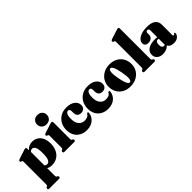

<svg xmlns="http://www.w3.org/2000/svg" viewBox="72 -1724 2925 2925"><g transform="rotate(-45 1534.5 -261.0)"><path d="M227.5 -435V-399.5Q253.5 -428 284.8 -443Q316 -458 355 -458Q436.5 -458 486.2 -399.5Q536 -341 536 -239Q536 -161.5 508.2 -105.2Q480.5 -49 431.2 -18.8Q382 11.5 318 11.5Q265.5 11.5 231.5 -10.5V150.5Q231.5 166.5 234.2 173.2Q237 180 243 183L255 187.5Q269 197.5 269 210.5Q269 233 245.5 233H32.5Q9 233 9 210.5Q9 197.5 23 187.5L35 183Q41 180 43.8 173.2Q46.5 166.5 46.5 150.5V-333.5Q46.5 -345 43.5 -350Q40.5 -355 34 -358L22 -359.5Q8 -366.5 8 -380Q8 -395 30 -404.5L163 -447.5Q178.5 -454 188 -456.5Q197.5 -459 205 -459Q227.5 -459 227.5 -435ZM279 -382.5Q252 -382.5 231.5 -360V-70.5Q248.5 -51 274.5 -51Q307 -51 326.8 -88Q346.5 -125 346.5 -220Q346.5 -309.5 327.8 -346Q309 -382.5 279 -382.5Z M697.5 -488.5Q650 -488.5 621.2 -516.5Q592.5 -544.5 592.5 -588.5Q592.5 -632.5 621.2 -660.5Q650 -688.5 697.5 -688.5Q745.5 -688.5 774.5 -660.5Q803.5 -632.5 803.5 -588.5Q803.5 -544.5 774.5 -516.5Q745.5 -488.5 697.5 -488.5ZM792 -435V-82.5Q792 -66.5 794.5 -59.8Q797 -53 803.5 -50L815.5 -45.5Q829 -36.5 829 -22.5Q829 0 806 0H592.5Q569.5 0 569.5 -22.5Q569.5 -36.5 583 -45.5L595 -50Q601 -53 603.8 -59.8Q606.5 -66.5 606.5 -82.5V-333.5Q606.5 -345 603.8 -350Q601 -355 594.5 -358L582.5 -359.5Q568.5 -366.5 568.5 -380Q568.5 -395.5 590 -404.5L729.5 -449Q745.5 -455 753.8 -457Q762 -459 770 -459Q792 -459 792 -435Z M1279.5 -322.5Q1279.5 -282.5 1256 -259.8Q1232.5 -237 1193 -237Q1152 -237 1130.8 -260.2Q1109.5 -283.5 1109.5 -324V-356Q1109.5 -405.5 1075 -405.5Q1049.5 -405.5 1033.5 -375.5Q1017.5 -345.5 1017.5 -287Q1017.5 -203 1054 -160Q1090.5 -117 1146 -117Q1182.5 -117 1207.8 -127.8Q1233 -138.5 1246.5 -164Q1253.5 -171 1258 -173Q1262.5 -175 1266.5 -175Q1278 -174.5 1277.5 -157Q1271 -84 1215.5 -37Q1160 10 1070.5 10Q1007 10 956.8 -16.5Q906.5 -43 877.5 -93.2Q848.5 -143.5 848.5 -215.5Q848.5 -285 878.5 -339.8Q908.5 -394.5 962.8 -426.2Q1017 -458 1089 -458Q1180.5 -458 1230 -418.5Q1279.5 -379 1279.5 -322.5Z M1739 -322.5Q1739 -282.5 1715.5 -259.8Q1692 -237 1652.5 -237Q1611.5 -237 1590.2 -260.2Q1569 -283.5 1569 -324V-356Q1569 -405.5 1534.5 -405.5Q1509 -405.5 1493 -375.5Q1477 -345.5 1477 -287Q1477 -203 1513.5 -160Q1550 -117 1605.5 -117Q1642 -117 1667.2 -127.8Q1692.5 -138.5 1706 -164Q1713 -171 1717.5 -173Q1722 -175 1726 -175Q1737.5 -174.5 1737 -157Q1730.5 -84 1675 -37Q1619.5 10 1530 10Q1466.5 10 1416.2 -16.5Q1366 -43 1337 -93.2Q1308 -143.5 1308 -215.5Q1308 -285 1338 -339.8Q1368 -394.5 1422.2 -426.2Q1476.5 -458 1548.5 -458Q1640 -458 1689.5 -418.5Q1739 -379 1739 -322.5Z M2020 -458Q2092.5 -458 2147.2 -428Q2202 -398 2232.5 -345Q2263 -292 2263 -222.5Q2263 -156.5 2231.2 -104Q2199.5 -51.5 2143.2 -21.2Q2087 9 2012.5 9Q1940 9 1885.2 -20.5Q1830.5 -50 1800 -102.8Q1769.5 -155.5 1769.5 -224.5Q1769.5 -290.5 1801.5 -343.2Q1833.5 -396 1890 -427Q1946.5 -458 2020 -458ZM2050.5 -43Q2073.5 -47.5 2079 -93Q2084.5 -138.5 2067 -234Q2049 -329 2027.8 -369.5Q2006.5 -410 1983 -405.5Q1960 -400.5 1954.8 -355.2Q1949.5 -310 1967 -214.5Q1985 -119 2006 -78.5Q2027 -38 2050.5 -43Z M2519 -731V-82.5Q2519 -66.5 2521.8 -59.8Q2524.5 -53 2530.5 -50L2542.5 -45.5Q2556.5 -36 2556.5 -22.5Q2556.5 0 2533 0H2320Q2296.5 0 2296.5 -22.5Q2296.5 -36 2310.5 -45.5L2322.5 -50Q2328.5 -53 2331.2 -59.8Q2334 -66.5 2334 -82.5V-629.5Q2334 -641 2331 -646Q2328 -651 2321.5 -654L2309.5 -655.5Q2295.5 -662.5 2295.5 -676Q2295.5 -691.5 2317.5 -700.5L2457 -745Q2472.5 -751 2481 -753Q2489.5 -755 2497 -755Q2519 -755 2519 -731Z M2578.5 -102Q2578.5 -166 2631 -202.2Q2683.5 -238.5 2791.5 -238.5Q2812 -238.5 2827.5 -235V-381Q2827.5 -398.5 2819 -408.8Q2810.5 -419 2797 -419Q2783.5 -419 2775 -411Q2766.5 -403 2766.5 -389.5V-351.5Q2766.5 -314.5 2741.5 -291.2Q2716.5 -268 2673 -268Q2600 -268 2600 -333.5Q2600 -363.5 2625 -392.2Q2650 -421 2700.5 -439.5Q2751 -458 2826 -458Q2922 -458 2967.5 -421.8Q3013 -385.5 3013 -319.5V-98.5Q3013 -77.5 3030 -77.5Q3044 -77.5 3049 -93.5Q3051.5 -97.5 3057 -97.5Q3069 -97.5 3069 -80Q3069 -62 3055.8 -41Q3042.5 -20 3015.5 -5Q2988.5 10 2946.5 10Q2903.5 10 2877 -5.5Q2850.5 -21 2843 -45Q2821.5 -18.5 2786.2 -4.2Q2751 10 2711 10Q2651 10 2614.8 -21.5Q2578.5 -53 2578.5 -102ZM2762 -134Q2762 -100 2774.2 -84Q2786.5 -68 2806.5 -67.5Q2817 -67.5 2827.5 -73.5V-202Q2818 -205 2805 -205Q2785 -205 2773.5 -187Q2762 -169 2762 -134Z"/></g></svg>

Font: Fraunces 144pt Soft Black
Style: Regular
Weight: 900
Version: Version 1.000;[b76b70a41]